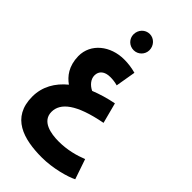

<svg xmlns="http://www.w3.org/2000/svg" viewBox="-341 -1000 1372 1372"><g transform="rotate(45 345.5 -314.0)"><path d="M304 -735C348 -735 384 -771 384 -815C384 -861 348 -899 304 -899C258 -899 223 -861 223 -815C223 -771 258 -735 304 -735ZM382 271C493 271 613 237 661 212L609 60C549 84 474 105 386 105C306 105 200 86 200 -9C200 -98 287 -172 519 -216L478 -372C415 -360 355 -342 300 -320C262 -338 233 -372 233 -410C233 -454 265 -482 322 -482C341 -482 369 -480 396 -472L422 -625C380 -636 345 -641 303 -641C166 -641 53 -553 54 -426C56 -325 102 -269 151 -234C74 -171 26 -89 26 11C26 222 196 271 382 271Z"/></g></svg>

Font: Noto Sans Arabic UI SmCn Bk
Style: Regular
Weight: 900
Width: 4
Designer: Monotype Design Team, Nadine Chahine and Nizar Qandah
Foundry: Monotype Imaging Inc.
Version: Version 2.010